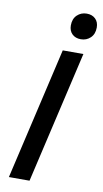

<svg xmlns="http://www.w3.org/2000/svg" viewBox="-100 -962 542 1008"><g transform="rotate(10 171.0 -458.0)"><path d="M297 -704 134 0H24L187 -704ZM270 -778Q241 -778 223.5 -795Q206 -812 206 -841Q206 -876 227 -896Q248 -916 278 -916Q307 -916 324.5 -899Q342 -882 342 -853Q342 -818 321 -798Q300 -778 270 -778Z"/></g></svg>

Font: Prodigy Sans Medium
Style: Italic
Weight: 500
Italic angle: -13°
Designer: Wei Huang
Foundry: Wei Huang
Version: Version 1.003; ttfautohint (v1.8.3)